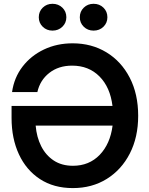

<svg xmlns="http://www.w3.org/2000/svg" viewBox="-20 -964 772 996"><path d="M357.9 11.7Q258.8 11.7 187.5 -34.9Q116.2 -81.5 78.1 -163.6Q40 -245.6 40 -352.1V-414.6H563.5Q551.8 -511.2 496.1 -567.4Q440.4 -623.5 354 -623.5Q283.7 -623.5 235.6 -585.7Q187.5 -547.9 173.8 -486.3H42.5Q53.2 -561.5 96.9 -618.4Q140.6 -675.3 208 -707.3Q275.4 -739.3 356.9 -739.3Q455.1 -739.3 532 -692.6Q608.9 -646 652.8 -561.3Q696.8 -476.6 696.8 -363.3Q696.8 -252.4 653.6 -168Q610.4 -83.5 533.9 -35.9Q457.5 11.7 357.9 11.7ZM564 -312.5H165Q169.9 -252.9 193.6 -205.8Q217.3 -158.7 258.8 -131.3Q300.3 -104 358.4 -104Q442.4 -104 497.1 -160.6Q551.8 -217.3 564 -312.5ZM465.3 -805.2Q435.1 -805.2 414.6 -825.2Q394 -845.2 394 -874.5Q394 -904.3 414.6 -924.3Q435.1 -944.3 465.3 -944.3Q496.1 -944.3 516.6 -924.3Q537.1 -904.3 537.1 -874.5Q537.1 -845.2 516.6 -825.2Q496.1 -805.2 465.3 -805.2ZM252.4 -805.2Q222.2 -805.2 201.7 -825.2Q181.2 -845.2 181.2 -874.5Q181.2 -904.3 201.7 -924.3Q222.2 -944.3 252.4 -944.3Q282.7 -944.3 303.5 -924.3Q324.2 -904.3 324.2 -874.5Q324.2 -845.2 303.5 -825.2Q282.7 -805.2 252.4 -805.2Z"/></svg>

Font: Inter Display SemiBold
Style: Regular
Weight: 600
Designer: Rasmus Andersson
Foundry: rsms
Version: Version 4.001;git-9221beed3